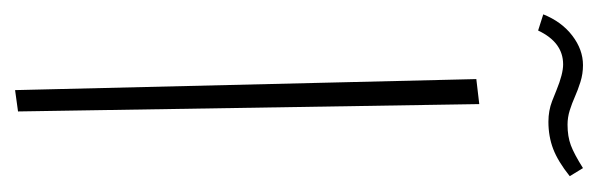

<svg xmlns="http://www.w3.org/2000/svg" viewBox="-308 -514 812 261"><g transform="rotate(90 98.5 -384.0)"><path d="M91 2 76 -625 110 -629 120 -2ZM-12 -716Q-2 -741 17 -755.5Q36 -770 57 -770Q69 -770 80 -766.5Q91 -763 100 -759Q109 -755 118.5 -752Q128 -749 138 -749Q154 -749 166 -753.5Q178 -758 197 -770L208 -752Q188 -736 171 -729.5Q154 -723 134 -723Q119 -723 106 -728Q93 -733 91 -734Q69 -743 56 -743Q26 -743 10 -709Z"/></g></svg>

Font: FiraGO UltraLight
Style: Italic
Weight: 200
Italic angle: -8°
Designer: bBox Type GmbH
Foundry: bBox Type GmbH
Version: Version 1.001